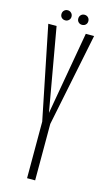

<svg xmlns="http://www.w3.org/2000/svg" viewBox="-118 -796 472 838"><g transform="rotate(15 118.0 -377.0)"><path d="M97 0H133.5V-255L219 -675H181.5L115.5 -300L49.5 -675H12L97 -255.5ZM79.5 -708.5Q88.5 -708.5 95.2 -714.8Q102 -721 102 -731Q102 -741 95.2 -747.5Q88.5 -754 79.5 -754Q69.5 -754 63 -747.5Q56.5 -741 56.5 -731Q56.5 -721 63 -714.8Q69.5 -708.5 79.5 -708.5ZM155 -708.5Q165 -708.5 171.5 -714.8Q178 -721 178 -731Q178 -741 171.5 -747.5Q165 -754 155 -754Q145.5 -754 139 -747.5Q132.5 -741 132.5 -731Q132.5 -721 139 -714.8Q145.5 -708.5 155 -708.5Z"/></g></svg>

Font: Anybody ExtraCondensed ExtraLight
Style: Regular
Weight: 250
Width: 2
Version: Version 1.113;gftools[0.9.25]